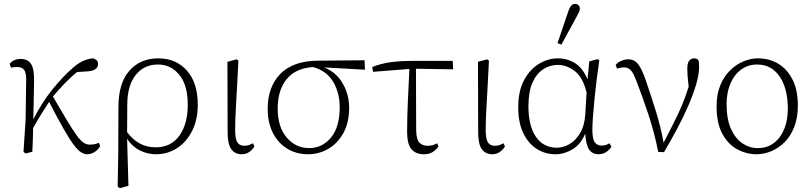

<svg xmlns="http://www.w3.org/2000/svg" viewBox="-20 -788 4210 997"><path d="M113 9 102 1 113 -168 116 -375Q116 -410 105.5 -425Q95 -440 69 -440Q54 -440 37 -437L30 -456Q38 -467 52.5 -474.5Q67 -482 86 -482Q125 -482 141.5 -455.5Q158 -429 157 -366L153 -168Q195 -252 250.5 -321.5Q306 -391 362 -439Q393 -465 418.5 -474.5Q444 -484 463 -485Q474 -482 481.5 -475.5Q489 -469 489 -455Q489 -420 429 -417L380 -414Q348 -388 317.5 -356.5Q287 -325 255 -287Q301 -207 331 -157.5Q361 -108 380.5 -82Q400 -56 415 -46.5Q430 -37 445 -37Q475 -37 493 -47L500 -29Q489 -10 471 1.5Q453 13 433 13Q417 13 400.5 2.5Q384 -8 362.5 -36.5Q341 -65 310.5 -118.5Q280 -172 235 -259Q213 -225 195 -196.5Q177 -168 152 -123Q151 -92 150.5 -61Q150 -30 148 0Z M641 -249 640 -102Q698 -23 788 -23Q868 -23 911.5 -83.5Q955 -144 955 -244Q955 -345 911.5 -399Q868 -453 800 -453Q728 -453 685 -399Q642 -345 641 -249ZM591 181 594 8 595 -232Q595 -356 651.5 -420.5Q708 -485 802 -485Q894 -485 950.5 -421.5Q1007 -358 1007 -244Q1007 -166 977.5 -108Q948 -50 899 -18.5Q850 13 790 13Q746 13 706 -7Q666 -27 640 -67L647 177L602 189Z M1235 13Q1201 13 1181.5 -12.5Q1162 -38 1162 -102L1161 -467L1208 -480L1218 -473Q1214 -394 1211 -337.5Q1208 -281 1205.5 -240.5Q1203 -200 1202 -168.5Q1201 -137 1201 -108Q1202 -62 1214 -46.5Q1226 -31 1249 -31Q1263 -31 1273.5 -35Q1284 -39 1294 -44L1301 -27Q1291 -11 1274.5 1Q1258 13 1235 13Z M1580 13Q1519 13 1471.5 -16Q1424 -45 1397 -98Q1370 -151 1370 -223Q1370 -337 1436 -404.5Q1502 -472 1632 -473L1873 -475L1875 -426L1663 -438Q1726 -413 1759.5 -355Q1793 -297 1793 -229Q1793 -151 1763 -97Q1733 -43 1684.5 -15Q1636 13 1580 13ZM1422 -224Q1422 -128 1469 -73.5Q1516 -19 1586 -19Q1653 -19 1698.5 -73.5Q1744 -128 1744 -231Q1744 -307 1709.5 -364Q1675 -421 1605 -440Q1513 -433 1467.5 -376Q1422 -319 1422 -224Z M1917 -415 1913 -440Q1958 -458 2008 -465Q2058 -472 2131 -472H2331L2333 -428L2140 -431L2141 -113Q2142 -63 2158 -47Q2174 -31 2199 -31Q2215 -31 2227 -34.5Q2239 -38 2250 -44L2257 -27Q2244 -9 2226 2Q2208 13 2182 13Q2139 13 2116.5 -13.5Q2094 -40 2094 -104Q2094 -180 2098 -264.5Q2102 -349 2106 -430Z M2536 13Q2502 13 2482.5 -12.5Q2463 -38 2463 -102L2462 -467L2509 -480L2519 -473Q2515 -394 2512 -337.5Q2509 -281 2506.5 -240.5Q2504 -200 2503 -168.5Q2502 -137 2502 -108Q2503 -62 2515 -46.5Q2527 -31 2550 -31Q2564 -31 2574.5 -35Q2585 -39 2595 -44L2602 -27Q2592 -11 2575.5 1Q2559 13 2536 13Z M2724 -236Q2724 -134 2763 -77.5Q2802 -21 2872 -21Q2904 -21 2936.5 -39.5Q2969 -58 2992 -96Q3015 -134 3019 -192L3026 -308Q3006 -388 2964 -419.5Q2922 -451 2876 -451Q2836 -451 2801 -428.5Q2766 -406 2745 -359Q2724 -312 2724 -236ZM2865 13Q2810 13 2766 -15.5Q2722 -44 2696.5 -98.5Q2671 -153 2671 -230Q2671 -316 2701.5 -372.5Q2732 -429 2779.5 -457Q2827 -485 2876 -485Q2926 -485 2966 -460Q3006 -435 3031 -376L3040 -469L3081 -481L3092 -475Q3085 -429 3078.5 -376.5Q3072 -324 3067 -273Q3062 -222 3059 -180.5Q3056 -139 3056 -115Q3056 -66 3068.5 -49Q3081 -32 3104 -32Q3116 -32 3125.5 -35Q3135 -38 3145 -44L3155 -26Q3144 -9 3127 2Q3110 13 3088 13Q3057 13 3040 -10Q3023 -33 3019 -94Q2995 -37 2952 -12Q2909 13 2865 13ZM2875 -564 2931 -729Q2944 -768 2965 -768Q2976 -768 2983.5 -761.5Q2991 -755 2991 -744Q2991 -735 2987 -726.5Q2983 -718 2973 -699L2895 -556Z M3398 1Q3377 -104 3346.5 -195Q3316 -286 3286 -364Q3269 -409 3255.5 -423.5Q3242 -438 3221 -438Q3210 -438 3201 -436Q3192 -434 3184 -432L3177 -451Q3189 -465 3207.5 -472.5Q3226 -480 3242 -480Q3274 -480 3293.5 -455Q3313 -430 3333 -372Q3359 -296 3385 -213Q3411 -130 3426 -47Q3454 -102 3477 -147Q3500 -192 3519.5 -237.5Q3539 -283 3556 -338Q3552 -370 3550.5 -392.5Q3549 -415 3549 -432Q3549 -460 3558.5 -472.5Q3568 -485 3584 -485Q3600 -485 3607 -475Q3609 -467 3609.5 -458Q3610 -449 3610 -438Q3610 -401 3595 -350Q3580 -299 3554.5 -240Q3529 -181 3496 -119Q3463 -57 3428 2Z M3909 13Q3856 13 3808 -13Q3760 -39 3730.5 -94Q3701 -149 3701 -236Q3701 -298 3720 -344.5Q3739 -391 3771 -422.5Q3803 -454 3841 -469.5Q3879 -485 3916 -485Q3975 -485 4021.5 -457Q4068 -429 4095.5 -374.5Q4123 -320 4123 -240Q4123 -176 4104 -128Q4085 -80 4053.5 -49Q4022 -18 3984 -2.5Q3946 13 3909 13ZM3914 -19Q3965 -19 4000 -46.5Q4035 -74 4053 -120Q4071 -166 4071 -223Q4071 -328 4028.5 -390.5Q3986 -453 3912 -453Q3865 -453 3829 -427Q3793 -401 3773 -354.5Q3753 -308 3753 -248Q3753 -169 3776 -118.5Q3799 -68 3835.5 -43.5Q3872 -19 3914 -19Z"/></svg>

Font: Source Serif Pro Light
Style: Regular
Weight: 300
Designer: Frank Grießhammer
Foundry: Adobe Systems Incorporated
Version: Version 3.001;hotconv 1.0.111;makeotfexe 2.5.65597